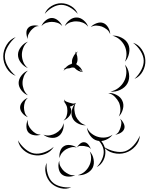

<svg xmlns="http://www.w3.org/2000/svg" viewBox="-102 -846 917 1185"><path d="M174 -760Q185 -790 214.5 -808Q244 -826 276 -826Q308 -826 337.5 -808Q367 -790 378 -760Q357 -785 329.5 -800.5Q302 -816 276 -816Q250 -816 222.5 -800.5Q195 -785 174 -760ZM298 -685Q306 -706 327.5 -722.5Q349 -739 372 -738Q394 -738 414.5 -720.5Q435 -703 442 -681Q428 -699 408.5 -706.5Q389 -714 371 -714Q353 -715 333 -708.5Q313 -702 298 -685ZM154 -685Q161 -704 179.5 -719.5Q198 -735 218 -735Q238 -735 256.5 -719.5Q275 -704 282 -685Q269 -700 251.5 -705.5Q234 -711 218 -711Q202 -711 184.5 -705.5Q167 -700 154 -685ZM458 -679Q471 -694 494 -702.5Q517 -711 535 -704Q554 -697 566 -676Q578 -655 578 -635Q571 -654 556.5 -665Q542 -676 527 -682Q512 -687 494 -688Q476 -689 458 -679ZM70 -605Q62 -620 61 -640.5Q60 -661 71 -673Q82 -686 102.5 -688.5Q123 -691 138 -685Q121 -685 109.5 -676.5Q98 -668 89 -658Q81 -648 74 -634.5Q67 -621 70 -605ZM591 -626Q619 -628 648 -613.5Q677 -599 689 -574Q701 -549 694.5 -517Q688 -485 669 -465Q680 -491 678.5 -517Q677 -543 667 -563Q657 -584 637.5 -601.5Q618 -619 591 -626ZM-5 -378Q-40 -391 -61 -425.5Q-82 -460 -82 -498Q-82 -535 -61 -569.5Q-40 -604 -5 -617Q-34 -593 -53 -560.5Q-72 -528 -72 -498Q-72 -467 -53 -434.5Q-34 -402 -5 -378ZM70 -426Q46 -435 27.5 -458.5Q9 -482 9 -508Q9 -533 27.5 -556.5Q46 -580 70 -589Q50 -573 41.5 -550.5Q33 -528 33 -508Q33 -487 41.5 -464.5Q50 -442 70 -426ZM719 -582Q752 -572 773 -540.5Q794 -509 795 -474Q797 -439 779 -406Q761 -373 728 -359Q754 -383 770 -414Q786 -445 785 -473Q784 -501 765.5 -531Q747 -561 719 -582ZM290 -409Q293 -416 299 -423Q294 -424 290 -425Q296 -426 302 -427Q318 -446 339 -451Q341 -454 343 -456Q340 -471 346.5 -487.5Q353 -504 364 -517Q364 -523 362 -529Q365 -525 367 -520Q372 -525 378 -529Q373 -522 370 -514Q376 -499 376.5 -482Q377 -465 369 -452Q370 -450 370 -448Q384 -441 394.5 -428Q405 -415 409 -401Q400 -414 385 -421Q395 -408 409 -401Q379 -404 357 -428Q355 -429 351 -429Q346 -429 341 -429Q327 -423 310 -423Q298 -418 290 -409ZM669 -447Q689 -425 694 -391.5Q699 -358 685 -332Q671 -306 640 -291.5Q609 -277 580 -281Q609 -287 630.5 -304.5Q652 -322 663 -343Q675 -364 677.5 -391.5Q680 -419 669 -447ZM70 -258Q48 -266 30.5 -288Q13 -310 13 -334Q13 -358 30.5 -380Q48 -402 70 -410Q52 -394 44.5 -373.5Q37 -353 37 -334Q37 -315 44.5 -294.5Q52 -274 70 -258ZM566 -272Q591 -274 617 -260.5Q643 -247 653 -224Q664 -201 656.5 -172.5Q649 -144 631 -127Q642 -149 641 -172.5Q640 -196 632 -214Q623 -232 607 -248.5Q591 -265 566 -272ZM70 -123Q52 -129 37 -146.5Q22 -164 22 -183Q22 -201 37 -218.5Q52 -236 70 -242Q56 -230 51 -214Q46 -198 46 -183Q46 -167 51 -151Q56 -135 70 -123ZM290 -221Q294 -220 297 -218Q294 -226 294 -233Q299 -222 308.5 -218.5Q318 -215 327 -212Q336 -209 346 -207Q356 -205 366 -211Q355 -190 357 -168Q359 -146 366 -128Q374 -111 389.5 -95Q405 -79 428 -73Q404 -71 379 -84Q354 -97 345 -119Q336 -138 341 -162.5Q346 -187 360 -205Q354 -199 345.5 -194Q337 -189 329 -188Q338 -175 338 -162Q338 -143 323 -126Q308 -109 290 -102Q304 -114 309 -130.5Q314 -147 314 -162Q314 -171 312.5 -180.5Q311 -190 306 -199Q302 -204 299 -211Q295 -217 290 -221ZM639 -113Q652 -103 661 -85Q670 -67 665 -52Q660 -36 642.5 -26Q625 -16 609 -15Q624 -21 631 -33.5Q638 -46 642 -59Q646 -71 647 -85Q648 -99 639 -113ZM150 -15Q132 -8 109 -11.5Q86 -15 73 -29Q61 -43 61 -66.5Q61 -90 70 -107Q67 -88 74 -72Q81 -56 92 -45Q102 -33 116.5 -24Q131 -15 150 -15ZM290 -86Q294 -64 284.5 -39Q275 -14 255 -3Q236 8 209.5 4Q183 0 166 -15Q187 -7 207.5 -11Q228 -15 243 -24Q259 -33 272.5 -48.5Q286 -64 290 -86ZM593 -15Q578 6 550.5 17.5Q523 29 498 22Q473 16 455 -8.5Q437 -33 435 -58Q445 -35 464.5 -20.5Q484 -6 504 -1Q524 5 548 2.5Q572 0 593 -15ZM761 -9Q759 28 733 57Q707 86 672 97Q636 108 598 98.5Q560 89 538 60Q569 80 605 88Q641 96 669 88Q697 79 722 52Q747 25 761 -9ZM230 60Q212 91 176.5 104.5Q141 118 106 111Q71 105 43 80Q15 55 9 20Q26 50 53 73Q80 96 108 101Q136 106 169.5 94.5Q203 83 230 60ZM476 -6Q506 2 525.5 27.5Q545 53 548 84Q551 114 536.5 143Q522 172 495 185Q516 164 528 136.5Q540 109 538 85Q536 60 518.5 35.5Q501 11 476 -6ZM372 65Q378 53 391.5 41.5Q405 30 419 32Q432 33 443.5 47Q455 61 458 74Q450 63 438.5 60Q427 57 416 55Q405 54 393 54.5Q381 55 372 65ZM266 130Q262 111 269 88.5Q276 66 293 56Q309 46 332.5 49.5Q356 53 372 65Q353 59 336 63.5Q319 68 305 76Q292 84 280.5 97.5Q269 111 266 130ZM452 89Q470 107 475.5 136.5Q481 166 470 189Q458 212 431 225Q404 238 378 235Q403 229 421 213Q439 197 448 178Q458 160 460 136Q462 112 452 89ZM362 235Q344 245 319 244Q294 243 278 229Q263 215 259.5 190.5Q256 166 264 146Q263 167 272.5 183.5Q282 200 294 211Q307 222 324 230Q341 238 362 235ZM338 310Q307 324 272 315.5Q237 307 213 284Q189 260 180.5 225Q172 190 186 159Q183 193 192 225.5Q201 258 220 277Q239 296 271.5 304.5Q304 313 338 310Z"/></svg>

Font: Rubik Puddles
Style: Regular
Weight: 400
Designer: Hubert and Fischer, NaN
Foundry: Hubert and Fischer, NaN
Version: Version 2.200